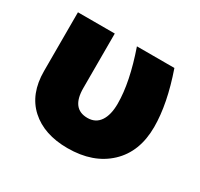

<svg xmlns="http://www.w3.org/2000/svg" viewBox="-113 -630 812 781"><g transform="rotate(30 293.0 -240.0)"><path d="M285 10Q175 10 110.5 -48.5Q46 -107 46 -214V-490H219V-234Q219 -137 294 -137Q332 -137 352 -166.5Q372 -196 372 -249Q372 -349 323 -490H499Q548 -349 548 -241Q548 -124 476.5 -57Q405 10 285 10Z"/></g></svg>

Font: Cantarell Extra Bold
Style: Regular
Weight: 800
Designer: Dave Crossland, Nikolaus Waxweiler, Florian Fecher, Jacques Le Bailly, Eben Sorkin, Alexei Vanyashin, Alexios Zavras, Em
Version: Version 0.303